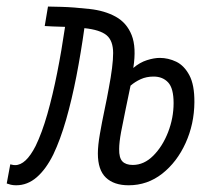

<svg xmlns="http://www.w3.org/2000/svg" viewBox="-28 -547 634 577"><path d="M358.4 9.8Q314.5 9.8 290.3 -13.2Q266.1 -36.1 266.1 -85.9Q266.1 -109.4 272.2 -144.5Q278.3 -179.7 286.1 -216.6Q293.9 -253.4 298.8 -281.2Q312 -350.1 312 -387.5Q312 -424.8 292.2 -441.2Q272.5 -457.5 225.6 -462.4Q215.3 -388.7 201.7 -318.4Q188 -248 170.7 -187.5Q153.3 -127 132.3 -83Q110.4 -38.6 82.5 -14.4Q54.7 9.8 20.5 9.8Q11.2 9.8 4.4 8.1Q-2.4 6.3 -7.8 4.4L2.9 -53.2Q5.4 -52.7 9 -51.8Q12.7 -50.8 17.6 -50.8Q49.8 -50.8 79.1 -108.4Q98.1 -147.5 114.3 -204.1Q130.4 -260.7 143.8 -328.1Q157.2 -395.5 167.5 -466.3Q147 -466.8 130.9 -467.5Q114.7 -468.3 106.4 -468.8L116.2 -527.3Q120.1 -527.3 156.5 -526.4Q192.9 -525.4 241.2 -520Q286.6 -515.1 319.8 -496.8Q353 -478.5 367.7 -441.4Q382.3 -404.3 372.6 -342.8Q392.1 -359.4 413.6 -366.2Q435.1 -373 452.1 -373Q477.5 -373 501.5 -361.6Q525.4 -350.1 541 -321Q556.6 -292 556.2 -239.7Q555.7 -174.3 529.8 -117.2Q503.9 -60.1 459.5 -25.1Q415 9.8 358.4 9.8ZM364.3 -289.6Q357.4 -255.4 349.6 -218.8Q341.8 -182.1 335.9 -150.4Q330.1 -118.7 330.1 -99.1Q329.6 -72.8 339.8 -62Q350.1 -51.3 371.1 -51.3Q404.8 -51.3 432.6 -79.1Q460.4 -106.9 477.1 -149.7Q493.7 -192.4 493.7 -237.3Q493.7 -281.7 477.3 -299.3Q460.9 -316.9 433.6 -316.9Q412.1 -316.9 395 -309.1Q377.9 -301.3 364.3 -289.6Z"/></svg>

Font: Cascadia Mono Light
Style: Italic
Weight: 300
Italic angle: -10°
Monospace: yes
Designer: Aaron Bell
Foundry: Saja Typeworks
Version: Version 2404.023; ttfautohint (v1.8.4)